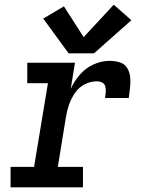

<svg xmlns="http://www.w3.org/2000/svg" viewBox="-20 -797 616 817"><path d="M25 0H333V-87H226L261 -301Q265 -327 274 -352.5Q283 -378 299 -401.5Q315 -425 340 -438Q365 -451 392 -451Q404 -451 414.5 -446Q425 -441 428 -429Q431 -417 430 -405Q429 -393 427 -380H528Q531 -403 533.5 -425Q536 -447 534 -468.5Q532 -490 521 -508Q510 -526 489 -532Q468 -538 446 -538Q412 -538 378.5 -523Q345 -508 320.5 -480Q296 -452 281 -419L299 -530H96V-443H184L125 -87H25ZM272 -570H380L539 -711L464 -777L336 -639L252 -770L164 -718Z"/></svg>

Font: Iosevka Sparkle Medium Oblique
Style: Regular
Weight: 500
Italic angle: -9°
Designer: Belleve Invis
Foundry: Belleve Invis
Version: Version 4.5.0; ttfautohint (v1.8.3)